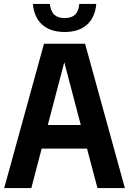

<svg xmlns="http://www.w3.org/2000/svg" viewBox="-20 -964 662 984"><path d="M1.5 0 205.5 -740H416L620 0H479.5L426 -202.5H193.5L140.5 0ZM225 -323.5H394L309.5 -645ZM311.5 -800Q239.5 -800 197.2 -836.8Q155 -873.5 148.5 -944H235.5Q240 -905 258.5 -888.2Q277 -871.5 311.5 -871.5Q346 -871.5 364.2 -888.2Q382.5 -905 386.5 -944H473.5Q467 -873.5 425 -836.8Q383 -800 311.5 -800Z"/></svg>

Font: Encode Sans Condensed
Style: Bold
Weight: 700
Width: 3
Designer: Multiple Designers
Foundry: Impallari Type
Version: Version 3.000; ttfautohint (v1.8.3) -l 8 -r 50 -G 200 -x 14 